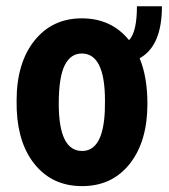

<svg xmlns="http://www.w3.org/2000/svg" viewBox="-20 -598 553 627"><path d="M171.9 -258.8Q171.9 -105 248 -105Q316.9 -105 322.3 -236.3L322.8 -269Q322.8 -423.3 247.1 -423.3Q210.4 -423.3 191.2 -384.5Q171.9 -345.7 171.9 -258.8ZM34.2 -269Q34.2 -392.1 92.3 -465.1Q150.4 -538.1 247.1 -538.1Q343.8 -538.1 401.4 -466.8Q427.2 -493.7 427.2 -577.6H508.8Q508.8 -447.8 436 -407.7Q461.4 -346.7 461.4 -258.8Q461.4 -136.2 403.8 -63.2Q346.2 9.8 248 9.8Q154.3 9.8 97.2 -56.9Q40 -123.5 34.7 -237.8Z"/></svg>

Font: MAUL Condensed Bold
Style: Condensed Bold
Weight: 700
Designer: MAUL
Version: Version 1.0; 2020; ttfautohint (v1.8.3)